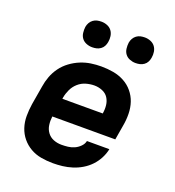

<svg xmlns="http://www.w3.org/2000/svg" viewBox="-135 -844 870 957"><g transform="rotate(20 300.0 -365.0)"><path d="M253 8Q221 8 190 2.5Q159 -3 133 -18Q107 -33 88 -56Q69 -79 59.5 -108Q50 -137 50 -169Q50 -201 55 -233L72 -333Q76 -360 86 -387Q96 -414 113.5 -438Q131 -462 155.5 -480Q180 -498 207 -509Q234 -520 261.5 -524Q289 -528 316 -528Q349 -528 380 -522.5Q411 -517 438 -502.5Q465 -488 484.5 -464.5Q504 -441 513.5 -412.5Q523 -384 523.5 -351.5Q524 -319 518 -287L505 -210H171Q168 -187 171 -165Q174 -143 186.5 -126Q199 -109 219 -101Q239 -93 262 -93Q279 -93 296 -95Q313 -97 329 -104Q345 -111 358.5 -124.5Q372 -138 375 -154H494Q489 -129 476.5 -105Q464 -81 445.5 -61.5Q427 -42 403.5 -28Q380 -14 354.5 -6Q329 2 303.5 5Q278 8 253 8ZM188 -310H402Q406 -333 403.5 -354.5Q401 -376 390 -393Q379 -410 358.5 -418.5Q338 -427 316 -427Q294 -427 271.5 -420.5Q249 -414 231 -398Q213 -382 203 -360.5Q193 -339 189 -317ZM469 -602Q453 -602 438 -608Q423 -614 414 -626Q405 -638 403 -654Q401 -670 403 -686Q405 -698 411 -708.5Q417 -719 426.5 -726Q436 -733 447 -735.5Q458 -738 470 -738Q486 -738 501 -732Q516 -726 525 -714Q534 -702 536.5 -686Q539 -670 536 -654Q534 -642 528.5 -631.5Q523 -621 513 -614Q503 -607 492 -604.5Q481 -602 469 -602ZM239 -602Q223 -602 208 -608Q193 -614 184 -626Q175 -638 173 -654Q171 -670 173 -686Q175 -698 181 -708.5Q187 -719 196.5 -726Q206 -733 217 -735.5Q228 -738 240 -738Q256 -738 271 -732Q286 -726 295 -714Q304 -702 306.5 -686Q309 -670 306 -654Q304 -642 298.5 -631.5Q293 -621 283 -614Q273 -607 262 -604.5Q251 -602 239 -602Z"/></g></svg>

Font: Iosevka Aile Oblique
Style: Bold
Weight: 700
Italic angle: -9°
Designer: Belleve Invis
Foundry: Belleve Invis
Version: Version 31.1.0; ttfautohint (v1.8.4)